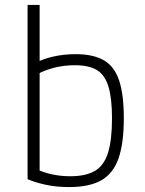

<svg xmlns="http://www.w3.org/2000/svg" viewBox="-20 -750 590 780"><path d="M261 10Q210 10 167.5 1Q125 -8 92 -22V-730H141V-34L126 -64Q154 -50 190 -42Q226 -34 265 -34Q329 -34 366 -56Q403 -78 419 -130Q435 -182 435 -269Q435 -351 420.5 -398.5Q406 -446 373.5 -465.5Q341 -485 284 -485Q242 -485 204.5 -476Q167 -467 132 -449L117 -491Q152 -510 195.5 -520Q239 -530 287 -530Q359 -530 402 -505Q445 -480 464 -423Q483 -366 483 -270Q483 -168 461.5 -106.5Q440 -45 391.5 -17.5Q343 10 261 10Z"/></svg>

Font: M PLUS Code Latin SemiExpanded Light
Style: Regular
Weight: 300
Width: 6
Designer: Coji Morishita
Foundry: UNDERFOREST DESIGN
Version: Version 1.002; ttfautohint (v1.8.3)